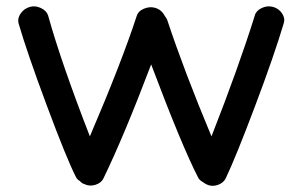

<svg xmlns="http://www.w3.org/2000/svg" viewBox="-20 -568 962 611"><path d="M638 19Q633 17 625 11Q614 5 610 -4Q559 -103 461 -363Q375 -136 310 -2Q303 14 284 20Q265 26 249 18Q241 16 234 8Q225 3 221 -6Q192 -63 129 -232Q66 -401 39 -494Q35 -510 46 -525.5Q57 -541 75 -546Q92 -551 110 -542.5Q128 -534 133 -519Q174 -371 266 -134Q367 -370 415 -517Q420 -533 438.5 -540.5Q457 -548 474 -543Q494 -537 504 -518Q510 -510 512 -505Q566 -342 653 -134Q739 -353 791 -519Q795 -534 813 -542.5Q831 -551 849 -546Q867 -541 877.5 -525.5Q888 -510 883 -494Q852 -390 791 -228.5Q730 -67 699 -2Q692 14 673 20.5Q654 27 638 19Z"/></svg>

Font: Hoogli
Style: Bold
Weight: 700
Designer: Anand Singh Naorem
Foundry: Brand New Type
Version: Version 1.00 b007